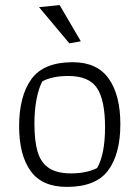

<svg xmlns="http://www.w3.org/2000/svg" viewBox="-20 -724 547 753"><path d="M133 -696 214 -704 297 -562 252 -554ZM55 -229Q55 -347 103 -413.5Q151 -480 265 -480Q361 -480 406.5 -415.5Q452 -351 452 -237Q452 -120 404 -55.5Q356 9 242 9Q145 9 100 -53.5Q55 -116 55 -229ZM361 -65Q392 -120 392 -225Q392 -331 360.5 -378.5Q329 -426 248 -426Q185 -426 146 -405Q132 -379 123.5 -335.5Q115 -292 115 -240Q115 -170 128 -127.5Q141 -85 172.5 -64.5Q204 -44 259 -44Q319 -44 361 -65Z"/></svg>

Font: Athiti
Style: Regular
Weight: 400
Designer: CadsonDemak Team
Foundry: CadsonDemak
Version: Version 1.032